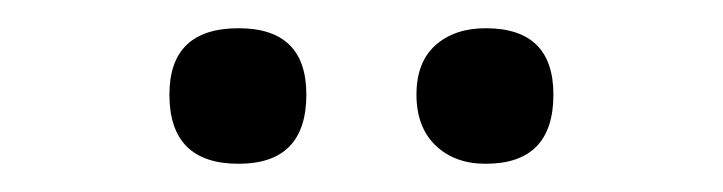

<svg xmlns="http://www.w3.org/2000/svg" viewBox="-20 -720 512 136"><path d="M324 -604Q302 -604 288.5 -617Q275 -630 275 -653Q275 -676 288.5 -688Q302 -700 324 -700Q372 -700 372 -653Q372 -604 324 -604ZM149 -604Q100 -604 100 -653Q100 -700 149 -700Q197 -700 197 -653Q197 -604 149 -604Z"/></svg>

Font: Chiron GoRound TC N
Style: Regular
Weight: 350
Designer: Ryoko NISHIZUKA 西塚涼子 (kana, bopomofo & ideographs); Paul D. Hunt (Latin, Greek & Cyrillic); Sandoll Communications 산돌커뮤니
Foundry: Adobe
Version: Version 1.000;hotconv 1.1.1;makeotfexe 2.6.0